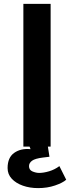

<svg xmlns="http://www.w3.org/2000/svg" viewBox="-20 -753 380 986"><path d="M100 -733H240V0H100ZM176 213Q133 213 97.5 200.5Q62 188 40.5 165Q19 142 19 110Q19 56 53 32Q87 8 137 13L122 -25H222L234 52L201 56Q160 61 144.5 72.5Q129 84 129 100Q129 120 147 127.5Q165 135 181 135Q204 135 232.5 126.5Q261 118 285 100L320 170Q302 186 262.5 199.5Q223 213 176 213Z"/></svg>

Font: Kreadon
Style: Bold
Weight: 700
Designer: Reiya WATANABE
Foundry: StudioGnu
Version: Version 1.003; ttfautohint (v1.8.4.7-5d5b);gftools[0.9.32]